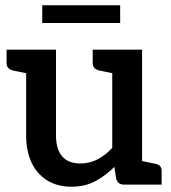

<svg xmlns="http://www.w3.org/2000/svg" viewBox="-20 -699 647 727"><path d="M251 8Q196 8 157 -17Q118 -42 98.5 -85.5Q79 -129 79 -186V-511H192V-186Q192 -135 215 -107.5Q238 -80 285 -80Q319 -80 349 -95.5Q379 -111 405 -139V-511H518V0H450Q426 0 420 -22L413 -67Q380 -34 341 -13Q302 8 251 8ZM492 0 504 -92 568 -79Q579 -77 585.5 -70.5Q592 -64 592 -52V0ZM105 -511 93 -419 29 -432Q18 -435 11.5 -441.5Q5 -448 5 -460V-511ZM432 -511 420 -419 356 -432Q344 -435 337.5 -441.5Q331 -448 331 -460V-511ZM140 -612V-679H435V-612Z"/></svg>

Font: Aleo SemiBold
Style: Regular
Weight: 600
Designer: Alessio Laiso
Foundry: Alessio Laiso
Version: Version 2.001;gftools[0.9.29]